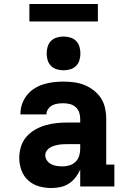

<svg xmlns="http://www.w3.org/2000/svg" viewBox="-20 -939 640 967"><path d="M239 8Q207 8 176.5 -0.5Q146 -9 122.5 -30Q99 -51 88 -81.5Q77 -112 77 -143Q77 -172 85.5 -200Q94 -228 112.5 -249.5Q131 -271 156 -285.5Q181 -300 208.5 -308Q236 -316 264.5 -319Q293 -322 321 -322H384V-341Q384 -358 378.5 -373.5Q373 -389 360.5 -400Q348 -411 331.5 -415Q315 -419 299 -419Q285 -419 270.5 -417Q256 -415 243.5 -408.5Q231 -402 222.5 -390Q214 -378 214 -364V-363H83V-367Q83 -392 91.5 -416Q100 -440 116 -460Q132 -480 153.5 -493.5Q175 -507 199 -514.5Q223 -522 248.5 -525Q274 -528 299 -528Q326 -528 353 -524.5Q380 -521 405 -511Q430 -501 452 -484Q474 -467 488.5 -444.5Q503 -422 509 -395Q515 -368 515 -341V-110H556V0H384V-85Q375 -64 360.5 -45.5Q346 -27 327 -14.5Q308 -2 285 3Q262 8 239 8ZM295 -101Q313 -101 330.5 -106.5Q348 -112 360.5 -124Q373 -136 378.5 -153.5Q384 -171 384 -189V-213H322Q310 -213 298 -212.5Q286 -212 274.5 -210Q263 -208 252 -204.5Q241 -201 231 -195Q221 -189 214.5 -179Q208 -169 208 -157Q208 -142 217 -130Q226 -118 239 -111.5Q252 -105 266.5 -103Q281 -101 295 -101ZM300 -585Q283 -585 266 -590Q249 -595 237 -607Q225 -619 220 -636Q215 -653 215 -670Q215 -687 220 -704Q225 -721 237 -733Q249 -745 266 -750Q283 -755 300 -755Q317 -755 334 -750Q351 -745 363 -733Q375 -721 380 -704Q385 -687 385 -670Q385 -653 380 -636Q375 -619 363 -607Q351 -595 334 -590Q317 -585 300 -585ZM128 -831V-919H473V-831Z"/></svg>

Font: Iosevka HT Extrabold Extended
Style: Regular
Weight: 800
Width: 7
Monospace: yes
Designer: Belleve Invis
Foundry: Belleve Invis
Version: Version 32.3.0; ttfautohint (v1.8.4)